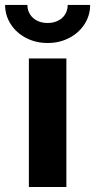

<svg xmlns="http://www.w3.org/2000/svg" viewBox="-66 -750 381 770"><path d="M49.8 -515.6H200.2V0H49.8ZM-45.5 -730.2H43.9Q43.9 -709.1 54.3 -692.6Q64.6 -676.2 83 -667Q101.4 -657.8 125 -657.8Q148.3 -657.8 166.7 -667Q185.1 -676.2 195.3 -692.6Q205.5 -709.1 205.5 -730.2H295.5Q295.5 -688.2 273 -653.2Q250.5 -618.2 211.6 -597.9Q172.7 -577.6 125 -577.6Q77.3 -577.6 38.4 -597.9Q-0.5 -618.2 -23 -653.2Q-45.5 -688.2 -45.5 -730.2Z"/></svg>

Font: Intratopia Thin
Style: Regular
Weight: 100
Designer: Rasmus Andersson
Foundry: rsms
Version: Version 3.000;Glyphs 3.2.3 (3260)